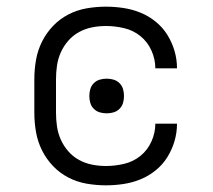

<svg xmlns="http://www.w3.org/2000/svg" viewBox="-20 -548 640 576"><path d="M298 8Q269 8 240 3Q211 -2 185 -15.5Q159 -29 139 -50Q119 -71 106 -97Q93 -123 88 -152Q83 -181 83 -210V-310Q83 -339 88 -368Q93 -397 106 -423Q119 -449 139 -470Q159 -491 185 -504.5Q211 -518 240 -523Q269 -528 298 -528Q324 -528 350.5 -524Q377 -520 401.5 -510Q426 -500 447 -483Q468 -466 482 -443.5Q496 -421 503.5 -395.5Q511 -370 511 -343Q511 -343 511 -343Q511 -343 511 -343H446Q446 -343 446 -343Q446 -343 446 -343Q446 -370 434.5 -396Q423 -422 401.5 -439.5Q380 -457 352.5 -463.5Q325 -470 298 -470Q277 -470 256.5 -466Q236 -462 217.5 -452Q199 -442 185 -426Q171 -410 162.5 -391Q154 -372 151 -351.5Q148 -331 148 -310V-210Q148 -189 151 -168.5Q154 -148 162.5 -129Q171 -110 185 -94Q199 -78 217.5 -68Q236 -58 256.5 -54Q277 -50 298 -50Q325 -50 352.5 -56.5Q380 -63 401.5 -80.5Q423 -98 434.5 -124Q446 -150 446 -177Q446 -177 446 -177Q446 -177 446 -177H511Q511 -177 511 -177Q511 -177 511 -177Q511 -150 503.5 -124.5Q496 -99 482 -76.5Q468 -54 447 -37Q426 -20 401.5 -10Q377 0 350.5 4Q324 8 298 8ZM300 -208Q289 -208 279 -211Q269 -214 261.5 -221.5Q254 -229 251 -239Q248 -249 248 -260Q248 -271 251 -281Q254 -291 261.5 -298.5Q269 -306 279 -309Q289 -312 300 -312Q311 -312 321 -309Q331 -306 338.5 -298.5Q346 -291 349 -281Q352 -271 352 -260Q352 -249 349 -239Q346 -229 338.5 -221.5Q331 -214 321 -211Q311 -208 300 -208Z"/></svg>

Font: Iosevka Custom Light Extended
Style: Regular
Weight: 300
Width: 7
Monospace: yes
Designer: Belleve Invis
Foundry: Belleve Invis
Version: Version 11.2.4; ttfautohint (v1.8.4)